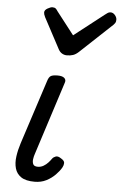

<svg xmlns="http://www.w3.org/2000/svg" viewBox="-58 -889 599 947"><g transform="rotate(5 241.0 -415.5)"><path d="M150 17Q106 17 83 1.5Q60 -14 52.5 -40.5Q45 -67 49.5 -99.5Q54 -132 65 -166L168 -483Q174 -503 184 -509Q194 -515 218 -515Q241 -515 251 -506Q261 -497 256 -483L139 -119Q135 -108 133 -93.5Q131 -79 136 -68.5Q141 -58 159 -58Q174 -58 187 -65.5Q200 -73 210 -84Q220 -95 226 -104Q232 -112 243 -116Q254 -120 270 -109Q287 -99 287 -88Q287 -77 281 -66Q271 -48 252 -28.5Q233 -9 207.5 4Q182 17 150 17ZM451 -848Q463 -848 472.5 -837Q482 -826 482 -814Q482 -804 478.5 -798.5Q475 -793 471 -789L312 -640Q298 -627 284.5 -622.5Q271 -618 254 -618Q241 -618 230 -624.5Q219 -631 212 -644L131 -796Q127 -804 125.5 -809.5Q124 -815 124 -819Q124 -831 139 -839.5Q154 -848 163 -848Q174 -848 179.5 -843Q185 -838 189 -831L276 -719L422 -833Q429 -838 435.5 -843Q442 -848 451 -848Z"/></g></svg>

Font: Playwrite RO
Style: Regular
Weight: 400
Designer: Veronika Burian, José Scaglione
Foundry: TypeTogether
Version: Version 1.002